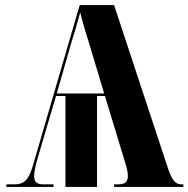

<svg xmlns="http://www.w3.org/2000/svg" viewBox="-20 -734 740 754"><path d="M5 0H190V-10H151C125 -10 114 -19 114 -43C114 -58 119 -81 127 -110L200 -357H237V0H361V-357H392L472 -94C478 -75 482 -57 482 -43C482 -22 473 -10 444 -10H428V0H700V-10H693C669 -10 656 -25 640 -72L428 -714H293L109 -83C92 -26 74 -10 37 -10H5ZM203 -367 257 -556C270 -597 282 -638 295 -685C306 -640 320 -595 333 -554L389 -367Z"/></svg>

Font: Noto Serif Display Condensed ExtraBold
Style: Regular
Weight: 800
Width: 3
Designer: Monotype Design Team
Foundry: Monotype Imaging Inc.
Version: Version 2.009